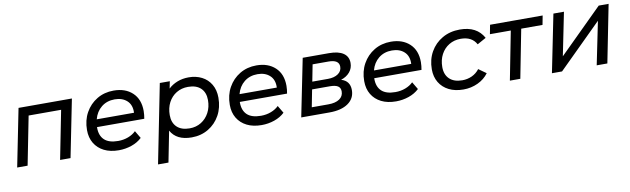

<svg xmlns="http://www.w3.org/2000/svg" viewBox="-44 -1040 5705 1740"><g transform="rotate(-10 2808.5 -170.5)"><path d="M40 0 146 -530H637L531 0H435L523 -446H224L136 0Z M976 6Q897 6 840.5 -22.5Q784 -51 753 -102.5Q722 -154 722 -224Q722 -314 761 -384Q800 -454 867.5 -494.5Q935 -535 1021 -535Q1128 -535 1193 -474.5Q1258 -414 1258 -306Q1258 -287 1256 -269.5Q1254 -252 1251 -235H816Q816 -232 816 -229Q816 -156 857.5 -117Q899 -78 984 -78Q1034 -78 1077 -94.5Q1120 -111 1148 -139L1189 -70Q1150 -33 1093.5 -13.5Q1037 6 976 6ZM826 -305H1169Q1172 -377 1129.5 -416Q1087 -455 1017 -455Q945 -455 894.5 -414.5Q844 -374 826 -305Z M1646 6Q1507 6 1454 -90L1398 194H1302L1446 -530H1538L1525 -465Q1560 -498 1607.5 -516.5Q1655 -535 1712 -535Q1779 -535 1832 -508Q1885 -481 1915.5 -429.5Q1946 -378 1946 -307Q1946 -216 1907 -145.5Q1868 -75 1800 -34.5Q1732 6 1646 6ZM1642 -78Q1702 -78 1748.5 -107Q1795 -136 1822 -186.5Q1849 -237 1849 -302Q1849 -372 1808 -411.5Q1767 -451 1691 -451Q1631 -451 1584 -422.5Q1537 -394 1510.5 -343.5Q1484 -293 1484 -227Q1484 -157 1525 -117.5Q1566 -78 1642 -78Z M2290 6Q2211 6 2154.5 -22.5Q2098 -51 2067 -102.5Q2036 -154 2036 -224Q2036 -314 2075 -384Q2114 -454 2181.5 -494.5Q2249 -535 2335 -535Q2442 -535 2507 -474.5Q2572 -414 2572 -306Q2572 -287 2570 -269.5Q2568 -252 2565 -235H2130Q2130 -232 2130 -229Q2130 -156 2171.5 -117Q2213 -78 2298 -78Q2348 -78 2391 -94.5Q2434 -111 2462 -139L2503 -70Q2464 -33 2407.5 -13.5Q2351 6 2290 6ZM2140 -305H2483Q2486 -377 2443.5 -416Q2401 -455 2331 -455Q2259 -455 2208.5 -414.5Q2158 -374 2140 -305Z M2654 0 2761 -530H3003Q3089 -530 3134.5 -499Q3180 -468 3180 -409Q3180 -361 3150.5 -325.5Q3121 -290 3069 -273Q3149 -250 3149 -165Q3149 -88 3086.5 -44Q3024 0 2914 0ZM2764 -74H2917Q2982 -74 3019 -99Q3056 -124 3056 -169Q3056 -202 3032.5 -217.5Q3009 -233 2958 -233H2795ZM2809 -302H2953Q3011 -302 3046.5 -326.5Q3082 -351 3082 -392Q3082 -456 2985 -456H2839Z M3527 6Q3448 6 3391.5 -22.5Q3335 -51 3304 -102.5Q3273 -154 3273 -224Q3273 -314 3312 -384Q3351 -454 3418.5 -494.5Q3486 -535 3572 -535Q3679 -535 3744 -474.5Q3809 -414 3809 -306Q3809 -287 3807 -269.5Q3805 -252 3802 -235H3367Q3367 -232 3367 -229Q3367 -156 3408.5 -117Q3450 -78 3535 -78Q3585 -78 3628 -94.5Q3671 -111 3699 -139L3740 -70Q3701 -33 3644.5 -13.5Q3588 6 3527 6ZM3377 -305H3720Q3723 -377 3680.5 -416Q3638 -455 3568 -455Q3496 -455 3445.5 -414.5Q3395 -374 3377 -305Z M4147 6Q4070 6 4013.5 -22.5Q3957 -51 3926 -102.5Q3895 -154 3895 -223Q3895 -313 3935 -383.5Q3975 -454 4045.5 -494.5Q4116 -535 4207 -535Q4363 -535 4425 -420L4344 -375Q4303 -451 4200 -451Q4140 -451 4093 -422.5Q4046 -394 4019 -343.5Q3992 -293 3992 -227Q3992 -157 4033.5 -117.5Q4075 -78 4151 -78Q4198 -78 4239.5 -97Q4281 -116 4309 -153L4379 -103Q4342 -52 4280 -23Q4218 6 4147 6Z M4574 0 4661 -446H4469L4485 -530H4969L4953 -446H4757L4670 0Z M4961 0 5068 -530H5165L5085 -134L5485 -530H5576L5471 0H5373L5454 -396L5054 0Z"/></g></svg>

Font: Montserrat Medium
Style: Italic
Weight: 500
Italic angle: -11.3°
Designer: Julieta Ulanovsky
Foundry: Julieta Ulanovsky
Version: Version 9.000; ttfautohint (v1.8.4.7-5d5b)